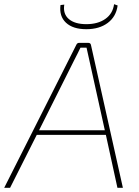

<svg xmlns="http://www.w3.org/2000/svg" viewBox="-42 -894 661 914"><path d="M501 -874 518 -868Q511 -815 471 -785Q431 -755 369 -755Q305 -755 272 -786Q239 -817 246 -870L264 -872Q257 -828 285.5 -803.5Q314 -779 369 -779Q424 -779 459.5 -804Q495 -829 501 -874ZM462 -252H133L6 0H-22L322 -682Q326 -690 335 -690H378Q389 -690 391 -680L543 0H517ZM457 -274 382 -613Q373 -655 370 -667H341Q336 -657 327 -638.5Q318 -620 313 -611L144 -274Z"/></svg>

Font: Exo 2.0 Thin
Style: Italic
Weight: 250
Italic angle: -8°
Designer: Natanael Gama
Version: Version 1.001;PS 001.001;hotconv 1.0.70;makeotf.lib2.5.58329